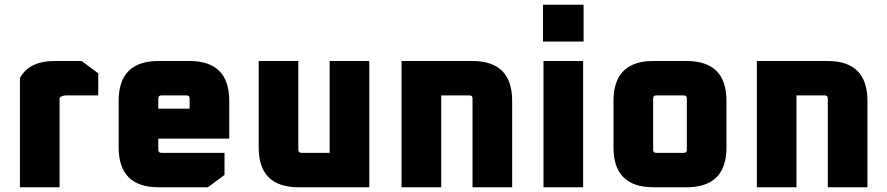

<svg xmlns="http://www.w3.org/2000/svg" viewBox="-20 -789 3739 809"><path d="M64 0V-460Q102 -532 212 -532H324L394 -480V-387H262Q238 -387 231 -376V0Z M480 -168V-364Q480 -532 648 -532H778Q946 -532 946 -364V-205H647V-158Q647 -145 660 -145H926V-52L856 0H648Q480 0 480 -168ZM647 -331H779V-374Q779 -387 766 -387H660Q647 -387 647 -374Z M1070 -168V-532H1237V-158Q1237 -145 1250 -145H1369V-532H1536V0H1238Q1070 0 1070 -168Z M1672 0V-532H1970Q2138 -532 2138 -364V0H1971V-374Q1971 -387 1958 -387H1839V0Z M2268 -614V-769H2439V-614ZM2270 0V-532H2437V0Z M2565 -168V-364Q2565 -532 2733 -532H2873Q3041 -532 3041 -364V-168Q3041 0 2873 0H2733Q2565 0 2565 -168ZM2732 -158Q2732 -145 2745 -145H2861Q2874 -145 2874 -158V-374Q2874 -387 2861 -387H2745Q2732 -387 2732 -374Z M3169 0V-532H3467Q3635 -532 3635 -364V0H3468V-374Q3468 -387 3455 -387H3336V0Z"/></svg>

Font: Oxanium ExtraBold
Style: Regular
Weight: 800
Designer: Severin Meyer
Version: Version 2.000